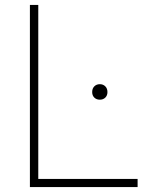

<svg xmlns="http://www.w3.org/2000/svg" viewBox="-20 -760 588 780"><path d="M101.5 0V-740H135.5V-33H539V0ZM385.5 -355Q372 -355 363.2 -363.5Q354.5 -372 354.5 -386Q354.5 -400.5 363.2 -409.2Q372 -418 385.5 -418Q399 -418 407.8 -409.2Q416.5 -400.5 416.5 -386Q416.5 -372 407.8 -363.5Q399 -355 385.5 -355Z"/></svg>

Font: Encode Sans SC SemiExpanded Thin
Style: Regular
Weight: 250
Width: 6
Designer: Multiple Designers
Foundry: Impallari Type
Version: Version 3.002